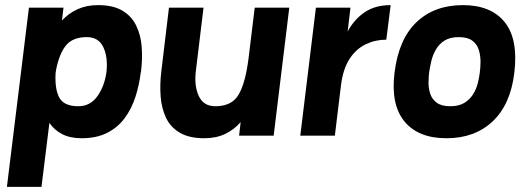

<svg xmlns="http://www.w3.org/2000/svg" viewBox="-20 -530 2046 750"><path d="M142 200H7L93 -500H228L222 -450Q248 -478 283 -494Q318 -510 363 -510Q422 -510 458 -488.5Q494 -467 512 -430Q530 -393 533.5 -347Q537 -301 531 -252V-250L530 -248Q524 -198 509 -151.5Q494 -105 467 -68.5Q440 -32 398.5 -11Q357 10 299 10Q254 10 223 -6Q192 -22 173 -50ZM319 -385Q265 -385 238.5 -353.5Q212 -322 199 -257L197 -243Q194 -178 213 -146.5Q232 -115 286 -115Q333 -115 361 -155Q389 -195 396 -250Q402 -307 383.5 -346Q365 -385 319 -385Z M745 -252Q738 -195 756.5 -155Q775 -115 821 -115Q886 -115 912.5 -161Q939 -207 951 -303L975 -500H1110L1049 0H914L920 -53Q894 -23 859 -6.5Q824 10 778 10Q719 10 682.5 -11.5Q646 -33 628.5 -70Q611 -107 607.5 -153.5Q604 -200 610 -250L640 -500H775Z M1153 0 1214 -500H1349L1338 -407Q1364 -455 1405 -482.5Q1446 -510 1506 -510L1489 -375Q1446 -375 1408.5 -357Q1371 -339 1345.5 -300Q1320 -261 1312 -197L1288 0Z M1521 -245Q1537 -377 1607 -443.5Q1677 -510 1788 -510Q1898 -510 1951.5 -443.5Q2005 -377 1989 -245Q1974 -121 1904 -55.5Q1834 10 1724 10Q1614 10 1560 -55.5Q1506 -121 1521 -245ZM1739 -115Q1773 -115 1794.5 -128.5Q1816 -142 1828.5 -162.5Q1841 -183 1846.5 -205.5Q1852 -228 1854 -245Q1857 -266 1857 -290Q1857 -314 1850 -336Q1843 -358 1824.5 -371.5Q1806 -385 1772 -385Q1738 -385 1716.5 -371.5Q1695 -358 1682.5 -336Q1670 -314 1664.5 -290Q1659 -266 1656 -245Q1654 -228 1654 -205.5Q1654 -183 1661 -162.5Q1668 -142 1686.5 -128.5Q1705 -115 1739 -115Z"/></svg>

Font: Haskoy ExtraBold
Style: Italic
Weight: 800
Designer: Ertekin Erdin
Foundry: Ertekin Erdin
Version: Version 2.000; ttfautohint (v1.8.4.7-5d5b)